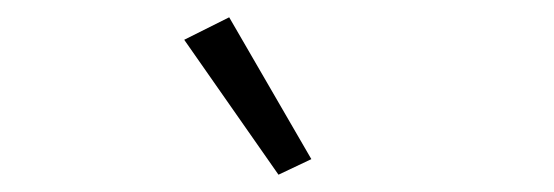

<svg xmlns="http://www.w3.org/2000/svg" viewBox="-20 -792 640 222"><path d="M193 -746 245 -772 340 -608 302 -590Z"/></svg>

Font: IBM Plex Mono Light
Style: Regular
Weight: 300
Monospace: yes
Designer: Mike Abbink, Paul van der Laan, Pieter van Rosmalen
Foundry: Bold Monday
Version: Version 2.3